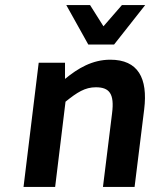

<svg xmlns="http://www.w3.org/2000/svg" viewBox="-20 -739 620 759"><path d="M198 0 239 -337C285 -374 316 -394 359 -394C412 -394 433 -369 423 -291L387 0H512L550 -307C565 -430 526 -503 416 -503C345 -503 288 -469 237 -427V-491H133L73 0ZM431 -563 554 -719H462L389 -635L336 -719H242L329 -563Z"/></svg>

Font: Falling Sky
Style: MedObl
Weight: 500
Designer: Paul D. Hunt
Foundry: Adobe Systems Incorporated
Version: Version 1.02